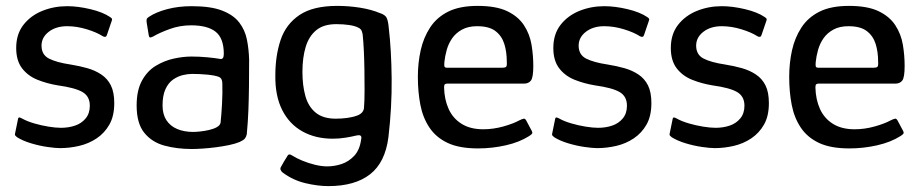

<svg xmlns="http://www.w3.org/2000/svg" viewBox="-20 -498 3125 652"><path d="M41 -93Q42 -100 46.5 -99Q51 -98 56 -95Q72 -86 96 -79Q120 -72 144.5 -68Q169 -64 187 -64Q213 -64 235 -71.5Q257 -79 271 -96Q285 -113 285 -139Q285 -171 260 -185.5Q235 -200 177 -208Q140 -214 107.5 -227Q75 -240 55 -266Q35 -292 35 -335Q35 -382 59.5 -413.5Q84 -445 123.5 -461Q163 -477 208 -477Q244 -477 286.5 -467Q329 -457 354 -440Q360 -436 360.5 -433.5Q361 -431 359 -426L343 -379Q340 -369 329 -375Q309 -388 275 -398.5Q241 -409 208 -409Q170 -409 145.5 -390Q121 -371 121 -343Q121 -312 146.5 -299Q172 -286 219 -279Q250 -274 276.5 -266.5Q303 -259 324 -245Q345 -231 356.5 -208Q368 -185 368 -148Q368 -104 351.5 -75Q335 -46 308 -28Q281 -10 248.5 -2.5Q216 5 184 5Q168 5 140.5 1Q113 -3 85 -11.5Q57 -20 38 -32Q34 -35 32 -37.5Q30 -40 31 -44Z M631 8Q581 8 538.5 -3.5Q496 -15 470 -47Q444 -79 444 -140Q444 -191 462 -224Q480 -257 509 -274.5Q538 -292 570 -299Q602 -306 630 -306Q657 -306 683.5 -303.5Q710 -301 727 -298Q740 -295 740 -315Q740 -368 712.5 -390Q685 -412 629 -412Q591 -412 556.5 -399.5Q522 -387 500 -374Q492 -370 489 -371Q486 -372 485 -379L478 -422Q477 -431 478.5 -434Q480 -437 486 -441Q510 -457 548 -467Q586 -477 631 -477Q696 -477 734.5 -462Q773 -447 792.5 -421.5Q812 -396 818.5 -363.5Q825 -331 826 -295Q826 -247 825.5 -205.5Q825 -164 823.5 -124Q822 -84 818 -42Q816 -33 811.5 -27.5Q807 -22 794 -16Q780 -10 758.5 -5.5Q737 -1 714 2Q691 5 669 6.5Q647 8 631 8ZM636 -50Q645 -50 659.5 -51.5Q674 -53 689.5 -56.5Q705 -60 716 -66Q727 -72 729 -81Q732 -109 734 -146Q736 -183 735 -215Q735 -232 723 -237Q710 -242 684.5 -244.5Q659 -247 632 -247Q618 -247 601 -243Q584 -239 568 -228Q552 -217 542 -195.5Q532 -174 532 -140Q532 -110 545 -90Q558 -70 581.5 -60Q605 -50 636 -50Z M915 -242Q915 -309 933 -362.5Q951 -416 997 -447Q1043 -478 1125 -478Q1164 -478 1202 -472Q1240 -466 1269 -454Q1288 -448 1293 -437.5Q1298 -427 1300 -405Q1309 -329 1310 -231.5Q1311 -134 1299 -32Q1288 54 1236.5 94Q1185 134 1095 134Q1059 134 1017 124Q975 114 940 88Q935 84 933 79Q931 74 934 69Q937 63 943.5 52Q950 41 954 35Q958 27 962 26.5Q966 26 972 30Q986 39 1006.5 47.5Q1027 56 1049.5 61.5Q1072 67 1091 67Q1116 67 1140 59Q1164 51 1182.5 31.5Q1201 12 1206 -22Q1206 -24 1206.5 -25.5Q1207 -27 1207 -28Q1208 -35 1204 -37.5Q1200 -40 1191 -38Q1175 -34 1153.5 -30.5Q1132 -27 1110 -27Q1051 -27 1006.5 -52Q962 -77 938 -125Q914 -173 915 -242ZM1007 -254Q1007 -208 1017 -172Q1027 -136 1052 -115.5Q1077 -95 1120 -95Q1140 -95 1159 -97.5Q1178 -100 1194 -106Q1214 -114 1216 -131Q1218 -156 1218 -190.5Q1218 -225 1217.5 -260.5Q1217 -296 1215.5 -326.5Q1214 -357 1212 -376Q1212 -382 1209 -391Q1206 -400 1197 -404Q1186 -410 1166 -413Q1146 -416 1122 -416Q1079 -416 1054 -395.5Q1029 -375 1018 -338.5Q1007 -302 1007 -254Z M1399 -237Q1399 -284 1408.5 -327Q1418 -370 1440.5 -404.5Q1463 -439 1502 -458.5Q1541 -478 1602 -478Q1665 -478 1702.5 -460Q1740 -442 1759.5 -412Q1779 -382 1785 -346Q1791 -310 1791 -274Q1791 -235 1783 -224.5Q1775 -214 1759 -214H1498Q1494 -214 1491 -212Q1488 -210 1488 -201Q1489 -160 1503.5 -128Q1518 -96 1547.5 -77.5Q1577 -59 1621 -59Q1655 -59 1689 -68.5Q1723 -78 1743 -89Q1753 -94 1758.5 -95Q1764 -96 1769 -85L1785 -55Q1789 -48 1787 -44.5Q1785 -41 1777 -36Q1744 -15 1697.5 -4.5Q1651 6 1603 6Q1540 6 1500.5 -12.5Q1461 -31 1438.5 -64.5Q1416 -98 1407.5 -142Q1399 -186 1399 -237ZM1701 -288Q1701 -322 1692.5 -349Q1684 -376 1662.5 -392.5Q1641 -409 1600 -409Q1570 -409 1549 -397.5Q1528 -386 1515.5 -368Q1503 -350 1497 -328.5Q1491 -307 1489 -287Q1488 -275 1489.5 -271.5Q1491 -268 1499 -268H1686Q1695 -268 1698.5 -271Q1702 -274 1701 -288Z M1865 -93Q1866 -100 1870.5 -99Q1875 -98 1880 -95Q1896 -86 1920 -79Q1944 -72 1968.5 -68Q1993 -64 2011 -64Q2037 -64 2059 -71.5Q2081 -79 2095 -96Q2109 -113 2109 -139Q2109 -171 2084 -185.5Q2059 -200 2001 -208Q1964 -214 1931.5 -227Q1899 -240 1879 -266Q1859 -292 1859 -335Q1859 -382 1883.5 -413.5Q1908 -445 1947.5 -461Q1987 -477 2032 -477Q2068 -477 2110.5 -467Q2153 -457 2178 -440Q2184 -436 2184.5 -433.5Q2185 -431 2183 -426L2167 -379Q2164 -369 2153 -375Q2133 -388 2099 -398.5Q2065 -409 2032 -409Q1994 -409 1969.5 -390Q1945 -371 1945 -343Q1945 -312 1970.5 -299Q1996 -286 2043 -279Q2074 -274 2100.5 -266.5Q2127 -259 2148 -245Q2169 -231 2180.5 -208Q2192 -185 2192 -148Q2192 -104 2175.5 -75Q2159 -46 2132 -28Q2105 -10 2072.5 -2.5Q2040 5 2008 5Q1992 5 1964.5 1Q1937 -3 1909 -11.5Q1881 -20 1862 -32Q1858 -35 1856 -37.5Q1854 -40 1855 -44Z M2264 -93Q2265 -100 2269.5 -99Q2274 -98 2279 -95Q2295 -86 2319 -79Q2343 -72 2367.5 -68Q2392 -64 2410 -64Q2436 -64 2458 -71.5Q2480 -79 2494 -96Q2508 -113 2508 -139Q2508 -171 2483 -185.5Q2458 -200 2400 -208Q2363 -214 2330.5 -227Q2298 -240 2278 -266Q2258 -292 2258 -335Q2258 -382 2282.5 -413.5Q2307 -445 2346.5 -461Q2386 -477 2431 -477Q2467 -477 2509.5 -467Q2552 -457 2577 -440Q2583 -436 2583.5 -433.5Q2584 -431 2582 -426L2566 -379Q2563 -369 2552 -375Q2532 -388 2498 -398.5Q2464 -409 2431 -409Q2393 -409 2368.5 -390Q2344 -371 2344 -343Q2344 -312 2369.5 -299Q2395 -286 2442 -279Q2473 -274 2499.5 -266.5Q2526 -259 2547 -245Q2568 -231 2579.5 -208Q2591 -185 2591 -148Q2591 -104 2574.5 -75Q2558 -46 2531 -28Q2504 -10 2471.5 -2.5Q2439 5 2407 5Q2391 5 2363.5 1Q2336 -3 2308 -11.5Q2280 -20 2261 -32Q2257 -35 2255 -37.5Q2253 -40 2254 -44Z M2660 -237Q2660 -284 2669.5 -327Q2679 -370 2701.5 -404.5Q2724 -439 2763 -458.5Q2802 -478 2863 -478Q2926 -478 2963.5 -460Q3001 -442 3020.5 -412Q3040 -382 3046 -346Q3052 -310 3052 -274Q3052 -235 3044 -224.5Q3036 -214 3020 -214H2759Q2755 -214 2752 -212Q2749 -210 2749 -201Q2750 -160 2764.5 -128Q2779 -96 2808.5 -77.5Q2838 -59 2882 -59Q2916 -59 2950 -68.5Q2984 -78 3004 -89Q3014 -94 3019.5 -95Q3025 -96 3030 -85L3046 -55Q3050 -48 3048 -44.5Q3046 -41 3038 -36Q3005 -15 2958.5 -4.5Q2912 6 2864 6Q2801 6 2761.5 -12.5Q2722 -31 2699.5 -64.5Q2677 -98 2668.5 -142Q2660 -186 2660 -237ZM2962 -288Q2962 -322 2953.5 -349Q2945 -376 2923.5 -392.5Q2902 -409 2861 -409Q2831 -409 2810 -397.5Q2789 -386 2776.5 -368Q2764 -350 2758 -328.5Q2752 -307 2750 -287Q2749 -275 2750.5 -271.5Q2752 -268 2760 -268H2947Q2956 -268 2959.5 -271Q2963 -274 2962 -288Z"/></svg>

Font: Glory Thin Medium
Style: Regular
Weight: 500
Version: Version 1.011